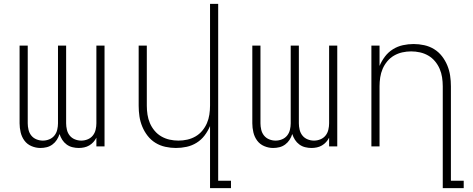

<svg xmlns="http://www.w3.org/2000/svg" viewBox="-20 -755 2440 990"><path d="M188 8Q165 8 142.5 -1.5Q120 -11 106 -30Q92 -49 86.5 -72.5Q81 -96 81 -119V-520H123V-119Q123 -103 127 -86Q131 -69 141.5 -56Q152 -43 168 -36.5Q184 -30 201 -30Q218 -30 234 -36.5Q250 -43 260.5 -56Q271 -69 275 -86Q279 -103 279 -119V-520H321V-119Q321 -103 325 -86Q329 -69 339.5 -56Q350 -43 366 -36.5Q382 -30 399 -30Q416 -30 432 -36.5Q448 -43 458.5 -56Q469 -69 473 -86Q477 -103 477 -119V-520H519V0H477V-45Q471 -33 461.5 -22.5Q452 -12 440 -5Q428 2 414 5Q400 8 386 8Q370 8 353.5 4Q337 0 323.5 -10Q310 -20 301 -34Q292 -48 287 -64Q282 -48 273 -34Q264 -20 250.5 -10Q237 0 221 4Q205 8 188 8Z M1063 215V-105Q1052 -79 1035 -56.5Q1018 -34 994 -19Q970 -4 942.5 2Q915 8 887 8Q860 8 832.5 2Q805 -4 781.5 -18.5Q758 -33 741 -55Q724 -77 713.5 -102.5Q703 -128 699 -155Q695 -182 695 -210V-520H737V-210Q737 -187 740.5 -164Q744 -141 753 -120Q762 -99 777 -81Q792 -63 812 -51.5Q832 -40 854.5 -35Q877 -30 900 -30Q923 -30 945.5 -35Q968 -40 988 -51.5Q1008 -63 1023 -81Q1038 -99 1047 -120Q1056 -141 1059.5 -164Q1063 -187 1063 -210V-735H1105V177H1171V215Z M1388 8Q1365 8 1342.5 -1.5Q1320 -11 1306 -30Q1292 -49 1286.5 -72.5Q1281 -96 1281 -119V-520H1323V-119Q1323 -103 1327 -86Q1331 -69 1341.5 -56Q1352 -43 1368 -36.5Q1384 -30 1401 -30Q1418 -30 1434 -36.5Q1450 -43 1460.5 -56Q1471 -69 1475 -86Q1479 -103 1479 -119V-520H1521V-119Q1521 -103 1525 -86Q1529 -69 1539.5 -56Q1550 -43 1566 -36.5Q1582 -30 1599 -30Q1616 -30 1632 -36.5Q1648 -43 1658.5 -56Q1669 -69 1673 -86Q1677 -103 1677 -119V-520H1719V0H1677V-45Q1671 -33 1661.5 -22.5Q1652 -12 1640 -5Q1628 2 1614 5Q1600 8 1586 8Q1570 8 1553.5 4Q1537 0 1523.5 -10Q1510 -20 1501 -34Q1492 -48 1487 -64Q1482 -48 1473 -34Q1464 -20 1450.5 -10Q1437 0 1421 4Q1405 8 1388 8Z M2263 215V-310Q2263 -333 2259.5 -356Q2256 -379 2247 -400Q2238 -421 2223 -439Q2208 -457 2188 -468.5Q2168 -480 2145.5 -485Q2123 -490 2100 -490Q2077 -490 2054.5 -485Q2032 -480 2012 -468.5Q1992 -457 1977 -439Q1962 -421 1953 -400Q1944 -379 1940.5 -356Q1937 -333 1937 -310V0H1895V-520H1937V-415Q1948 -441 1965 -463.5Q1982 -486 2006 -501Q2030 -516 2057.5 -522Q2085 -528 2113 -528Q2140 -528 2167.5 -522Q2195 -516 2218.5 -501.5Q2242 -487 2259 -465Q2276 -443 2286.5 -417.5Q2297 -392 2301 -365Q2305 -338 2305 -310V177H2371V215Z"/></svg>

Font: Iosevka Extralight Extended
Style: Regular
Weight: 200
Width: 7
Monospace: yes
Designer: Belleve Invis
Foundry: Belleve Invis
Version: Version 32.5.0; ttfautohint (v1.8.4)